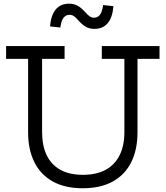

<svg xmlns="http://www.w3.org/2000/svg" viewBox="-20 -999 888 1029"><path d="M525.7 -752H834.9V-683.6H716.9V-290.2Q716.9 -197.3 683.5 -130.1Q650.1 -62.8 584.7 -26.4Q519.4 9.9 423.6 9.9Q328 9.9 262.8 -26.4Q197.5 -62.8 164.1 -130.1Q130.6 -197.3 130.6 -290.2V-683.6H12.7V-752H326.1V-683.6H205.6V-290.2Q205.6 -219.3 229.8 -168.1Q254 -116.9 302.6 -89.5Q351.2 -62.1 424.6 -62.1Q498.2 -62.1 547.5 -89.7Q596.9 -117.3 621.7 -168.4Q646.6 -219.6 646.6 -290.2V-683.6H525.7ZM532.6 -972 587.9 -965.9Q582.9 -904.6 556.9 -874.4Q531 -844.2 486.1 -844.2Q460.1 -844.2 441 -854.9Q421.8 -865.6 401.2 -888.2Q386.2 -905.9 375.8 -912.7Q365.5 -919.6 352.8 -919.6Q332.2 -919.6 320 -903.1Q307.7 -886.7 303.5 -851.4L248 -857.5Q253.4 -918.4 279.1 -948.9Q304.9 -979.3 349.8 -979.3Q375.7 -979.3 395.3 -968.6Q415 -957.9 436.1 -934.5Q451.8 -916.7 462.2 -910.3Q472.5 -904 484 -904Q504.2 -904 516.3 -920.6Q528.5 -937.2 532.6 -972Z"/></svg>

Font: Hepta Slab ExtraLight
Style: Regular
Weight: 200
Designer: Michael LaGattuta
Foundry: Michael LaGattuta
Version: Version 1.100